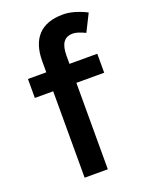

<svg xmlns="http://www.w3.org/2000/svg" viewBox="-137 -787 656 856"><g transform="rotate(-20 191.5 -358.5)"><path d="M271 -717Q320 -717 382 -686L341 -604Q304 -622 283 -622Q252 -622 237.5 -601.5Q223 -581 223 -538V-500H355V-410H223V0H113V-410H26V-500H113V-553Q113 -633 152.5 -675Q192 -717 271 -717Z"/></g></svg>

Font: Oak Sans SemiBold
Style: Regular
Weight: 600
Designer: Erik Kennedy, Walven
Foundry: Erik Kennedy, Walven
Version: Version 1.000